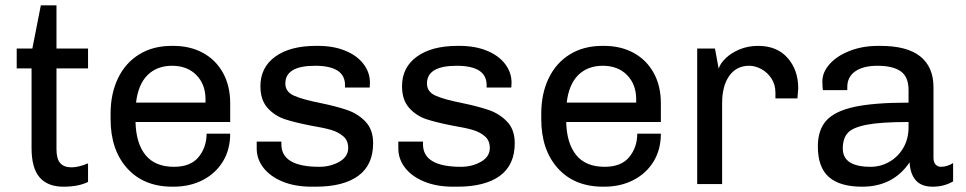

<svg xmlns="http://www.w3.org/2000/svg" viewBox="-20 -694 3641 724"><path d="M193 -511H312V-436H193V-131Q193 -95 207 -79Q221 -63 250 -63Q276 -63 312 -78V-8Q276 10 219 10Q160 10 129.5 -25Q99 -60 99 -136V-436H43V-511H102L134 -674H193Z M848 -305V-234H491Q493 -153 529 -109Q565 -65 636 -65Q699 -65 729 -102Q759 -139 759 -190H848Q848 -130 820.5 -85Q793 -40 744.5 -15Q696 10 634 10H630Q522 10 459.5 -59.5Q397 -129 397 -245V-265Q397 -341 425 -399Q453 -457 505 -489Q557 -521 627 -521H634Q697 -521 745.5 -494.5Q794 -468 821 -419Q848 -370 848 -305ZM493 -307H755V-319Q755 -376 720.5 -411Q686 -446 629 -446Q572 -446 536.5 -411Q501 -376 493 -307Z M1375 -382 1374 -364H1281V-373Q1281 -446 1168 -446Q1056 -446 1056 -379Q1056 -348 1088 -333.5Q1120 -319 1186 -306Q1249 -293 1289.5 -279Q1330 -265 1358.5 -235Q1387 -205 1387 -154Q1387 -72 1331 -31Q1275 10 1170 10H1155Q1092 10 1045 -9.5Q998 -29 972.5 -62.5Q947 -96 948 -138V-160H1041V-150Q1041 -65 1184 -65Q1226 -65 1259.5 -84Q1293 -103 1293 -136Q1293 -164 1274.5 -180Q1256 -196 1229 -204Q1202 -212 1154 -220Q1092 -232 1054 -244.5Q1016 -257 989 -287Q962 -317 962 -369Q962 -440 1018 -480.5Q1074 -521 1171 -521H1180Q1237 -521 1281.5 -503Q1326 -485 1350.5 -453Q1375 -421 1375 -382Z M1909 -382 1908 -364H1815V-373Q1815 -446 1702 -446Q1590 -446 1590 -379Q1590 -348 1622 -333.5Q1654 -319 1720 -306Q1783 -293 1823.5 -279Q1864 -265 1892.5 -235Q1921 -205 1921 -154Q1921 -72 1865 -31Q1809 10 1704 10H1689Q1626 10 1579 -9.5Q1532 -29 1506.5 -62.5Q1481 -96 1482 -138V-160H1575V-150Q1575 -65 1718 -65Q1760 -65 1793.5 -84Q1827 -103 1827 -136Q1827 -164 1808.5 -180Q1790 -196 1763 -204Q1736 -212 1688 -220Q1626 -232 1588 -244.5Q1550 -257 1523 -287Q1496 -317 1496 -369Q1496 -440 1552 -480.5Q1608 -521 1705 -521H1714Q1771 -521 1815.5 -503Q1860 -485 1884.5 -453Q1909 -421 1909 -382Z M2472 -305V-234H2115Q2117 -153 2153 -109Q2189 -65 2260 -65Q2323 -65 2353 -102Q2383 -139 2383 -190H2472Q2472 -130 2444.5 -85Q2417 -40 2368.5 -15Q2320 10 2258 10H2254Q2146 10 2083.5 -59.5Q2021 -129 2021 -245V-265Q2021 -341 2049 -399Q2077 -457 2129 -489Q2181 -521 2251 -521H2258Q2321 -521 2369.5 -494.5Q2418 -468 2445 -419Q2472 -370 2472 -305ZM2117 -307H2379V-319Q2379 -376 2344.5 -411Q2310 -446 2253 -446Q2196 -446 2160.5 -411Q2125 -376 2117 -307Z M2990 -361 2987 -323H2904V-345Q2904 -375 2889 -398Q2874 -421 2851 -433.5Q2828 -446 2805 -446Q2757 -446 2730 -408Q2703 -370 2703 -305V0H2609V-511H2676L2690 -435Q2696 -455 2717 -475Q2738 -495 2769.5 -508Q2801 -521 2839 -521Q2910 -521 2950 -475.5Q2990 -430 2990 -361Z M3500 -365V-100Q3500 -82 3508 -73.5Q3516 -65 3528 -65Q3551 -65 3574 -79V-10Q3540 10 3497 10Q3454 10 3433 -14.5Q3412 -39 3410 -82Q3348 10 3231 10Q3147 10 3105.5 -26.5Q3064 -63 3064 -142Q3064 -204 3096 -239.5Q3128 -275 3202 -291Q3276 -307 3406 -307V-354Q3406 -405 3376 -425.5Q3346 -446 3289 -446Q3235 -446 3205 -425Q3175 -404 3175 -366V-354H3083Q3081 -368 3081 -387Q3081 -422 3109 -453Q3137 -484 3185 -502.5Q3233 -521 3291 -521H3300Q3401 -521 3450.5 -481Q3500 -441 3500 -365ZM3158 -134Q3158 -65 3263 -65Q3300 -65 3333 -83.5Q3366 -102 3386 -136Q3406 -170 3406 -214V-234Q3301 -234 3247.5 -223.5Q3194 -213 3176 -192Q3158 -171 3158 -134Z"/></svg>

Font: Chivo
Style: Regular
Weight: 400
Designer: Hector Gatti
Foundry: Omnibus-Type
Version: Version 1.003